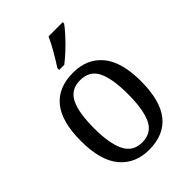

<svg xmlns="http://www.w3.org/2000/svg" viewBox="-224 -870 984 984"><g transform="rotate(-45 268.0 -378.0)"><path d="M266 10Q166 10 108 -59Q50 -128 50 -269Q50 -409 105.5 -477.5Q161 -546 269 -546Q370 -546 427.5 -477.5Q485 -409 485 -269Q485 -128 429.5 -59Q374 10 266 10ZM268 -42Q336 -42 363.5 -99.5Q391 -157 391 -269Q391 -381 363.5 -437Q336 -493 267 -493Q200 -493 172 -437Q144 -381 144 -269Q144 -157 172.5 -99.5Q201 -42 268 -42ZM229 -619Q250 -651 273.5 -691.5Q297 -732 312 -766H415V-756Q403 -739 377.5 -710.5Q352 -682 321.5 -653.5Q291 -625 266 -606H229Z"/></g></svg>

Font: Noto Serif Hebrew SemiCondensed
Style: Regular
Weight: 400
Width: 4
Designer: Monotype Design Team
Foundry: Monotype Imaging Inc.
Version: Version 2.004; ttfautohint (v1.8.4.7-5d5b)